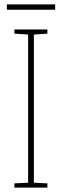

<svg xmlns="http://www.w3.org/2000/svg" viewBox="-20 -913 278 867"><path d="M229 -893H11V-869H229ZM194 -66V-85L133 -88V-757L194 -761V-780H45V-761L107 -757V-88L45 -85V-66Z"/></svg>

Font: Noto Sans Malayalam UI Condensed Thin
Style: Regular
Weight: 100
Width: 3
Designer: Jelle Bosma - Monotype Design Team
Foundry: Monotype Imaging Inc.
Version: Version 2.104